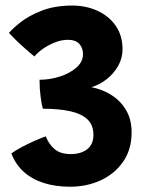

<svg xmlns="http://www.w3.org/2000/svg" viewBox="-20 -688 556 709"><path d="M238.5 1.5Q184.5 1.5 141 -12.5Q97.5 -26.5 67.2 -54Q37 -81.5 22 -121.5Q38 -133 60.5 -145Q83 -157 106.8 -167.5Q130.5 -178 149 -184.5Q160 -156 181.5 -137.5Q203 -119 241 -119Q279 -119 302 -137Q325 -155 325 -190Q325 -226.5 302.5 -247.5Q280 -268.5 238 -277.5Q196 -286.5 138.5 -286.5Q134 -300 130 -330Q126 -360 126 -393.5Q164.5 -393.5 201.5 -405.5Q238.5 -417.5 262.5 -438.8Q286.5 -460 286.5 -488Q286.5 -511 272.8 -526Q259 -541 230.5 -541Q206.5 -541 181.8 -531Q157 -521 137.2 -506.8Q117.5 -492.5 107 -479.5Q85.5 -497 64.8 -515.8Q44 -534.5 30 -548.8Q16 -563 13 -566.5Q26 -582 56.2 -606Q86.5 -630 134.5 -648.8Q182.5 -667.5 247 -667.5Q297 -667.5 339.2 -648.5Q381.5 -629.5 407 -593.2Q432.5 -557 432.5 -505.5Q432.5 -473.5 416.5 -445Q400.5 -416.5 374.2 -395.8Q348 -375 317.5 -366Q357.5 -358.5 391.2 -337.2Q425 -316 445.5 -281.5Q466 -247 466 -199Q466 -136 434.8 -91Q403.5 -46 352 -22.2Q300.5 1.5 238.5 1.5Z"/></svg>

Font: Grandstander Thin
Style: Bold
Weight: 700
Version: Version 1.200